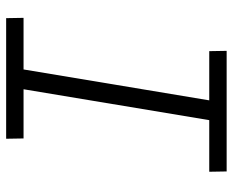

<svg xmlns="http://www.w3.org/2000/svg" viewBox="-88 -688 775 640"><g transform="rotate(-90 300.0 -367.5)"><path d="M451 0H49L48 -58H220L323 -677H159L158 -735H560L561 -677H389L286 -58H450Z"/></g></svg>

Font: Iosevka Light Extended Oblique
Style: Regular
Weight: 300
Width: 7
Italic angle: -9°
Monospace: yes
Designer: Belleve Invis
Foundry: Belleve Invis
Version: Version 32.5.0; ttfautohint (v1.8.4)